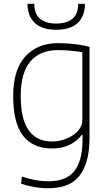

<svg xmlns="http://www.w3.org/2000/svg" viewBox="-20 -779 574 1019"><path d="M236 220Q198 220 161.5 213.5Q125 207 92 196L96 158Q131 170 166.5 176.5Q202 183 238 183Q280 183 313.5 171.5Q347 160 370 134Q393 108 405.5 65.5Q418 23 418 -39V-63H414Q387 -28 347.5 -9.5Q308 9 257 9Q155 9 102.5 -58.5Q50 -126 50 -270Q50 -409 114.5 -479.5Q179 -550 287 -550Q331 -550 375.5 -545Q420 -540 455 -530V-50Q455 28 439 79.5Q423 131 394.5 162.5Q366 194 325.5 207Q285 220 236 220ZM257 -28Q286 -28 315 -37Q344 -46 366.5 -61Q389 -76 403 -96.5Q417 -117 417 -141V-502Q385 -507 353 -510Q321 -513 286 -513Q193 -513 141.5 -453Q90 -393 90 -270Q90 -146 132.5 -87Q175 -28 257 -28ZM279 -621Q204 -621 165 -657Q126 -693 126 -759H162Q162 -704 193 -679Q224 -654 279 -654Q333 -654 364 -679Q395 -704 395 -759H431Q431 -694 392.5 -657.5Q354 -621 279 -621Z"/></svg>

Font: Encode Sans Narrow
Style: Thin
Weight: 250
Designer: Pablo Impallari, Andres Torresi
Foundry: Pablo Impallari, Andres Torresi
Version: Version 1.000; ttfautohint (v1.00) -l 8 -r 50 -G 200 -x 14 -